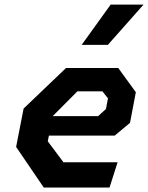

<svg xmlns="http://www.w3.org/2000/svg" viewBox="-20 -838 662 858"><path d="M175.5 0H469.5L505.5 -113H263.5L193.5 -206.5L198.5 -232H492.5L561 -289L587 -426L508.5 -534H275L85.5 -353L52 -181.5ZM215.5 -319 326 -430H437.5L462.5 -398.5L453.5 -351L418.5 -319ZM345 -637.5 474.5 -817.5H621.5L462 -637.5Z"/></svg>

Font: Monaspace Krypton
Style: Bold Italic
Weight: 700
Italic angle: -11°
Designer: Riley Cran & the Lettermatic Team
Foundry: Lettermatic
Version: Version 1.101 (Monaspace Krypton)